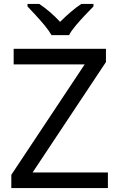

<svg xmlns="http://www.w3.org/2000/svg" viewBox="-20 -964 612 984"><path d="M533 0H38V-68L414 -634H50V-714H523V-646L147 -80H533ZM244 -784Q231 -807 209 -833.5Q187 -860 163 -886Q139 -912 121 -931V-944H181Q207 -927 235 -903Q263 -879 288 -852Q315 -879 343 -903Q371 -927 397 -944H459V-931Q440 -912 415.5 -886Q391 -860 368.5 -833.5Q346 -807 334 -784Z"/></svg>

Font: Noto Sans Nag Mundari
Style: Regular
Weight: 400
Designer: Muthu Nedumaran
Version: Version 1.000; ttfautohint (v1.8.4.7-5d5b)